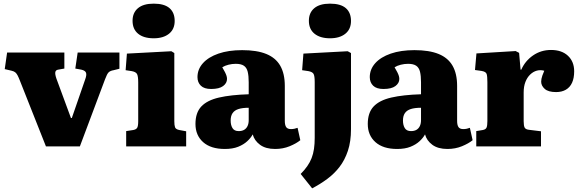

<svg xmlns="http://www.w3.org/2000/svg" viewBox="-20 -803 3178 1053"><path d="M232 0 89 -361Q82 -379 76.5 -389.5Q71 -400 64 -406Q57 -412 44 -415L6 -424L19 -515H333V-427L299 -421Q286 -419 283.5 -408Q281 -397 289 -373L369 -156H374L447 -367Q456 -391 452 -403.5Q448 -416 426 -421L393 -427L406 -515H635V-426L603 -418Q585 -415 576 -406.5Q567 -398 556 -368L418 0Z M672 0V-84L711 -90Q727 -93 732.5 -102.5Q738 -112 738 -139V-351Q738 -385 731.5 -397Q725 -409 702 -413L669 -418L676 -509L920 -522L936 -512V-138Q936 -116 940 -105Q944 -94 963 -90L1001 -83V0ZM823 -593Q768 -593 737.5 -618Q707 -643 707 -689Q707 -733 736.5 -758Q766 -783 823 -783Q881 -783 909.5 -758.5Q938 -734 938 -688Q938 -643 907 -618Q876 -593 823 -593Z M1213 14Q1136 14 1094 -23.5Q1052 -61 1052 -123Q1052 -185 1084 -219Q1116 -253 1181 -268Q1246 -283 1344 -286V-352Q1344 -387 1338.5 -409.5Q1333 -432 1317.5 -442.5Q1302 -453 1273 -453Q1253 -453 1233 -448Q1213 -443 1199 -434Q1208 -419 1214 -407Q1220 -395 1222.5 -386.5Q1225 -378 1225 -370Q1225 -347 1203.5 -331Q1182 -315 1138 -315Q1100 -315 1081.5 -333Q1063 -351 1063 -380Q1063 -423 1093 -456.5Q1123 -490 1178 -509Q1233 -528 1308 -528Q1389 -528 1440.5 -507Q1492 -486 1517 -442.5Q1542 -399 1542 -332V-140Q1542 -117 1549.5 -106Q1557 -95 1576 -95Q1586 -95 1595 -97Q1604 -99 1612 -102L1627 -34Q1605 -16 1568.5 -1Q1532 14 1489 14Q1437 14 1406 -9Q1375 -32 1366 -66Q1356 -47 1336 -28.5Q1316 -10 1286 2Q1256 14 1213 14ZM1289 -84Q1307 -84 1319 -91Q1331 -98 1337.5 -111.5Q1344 -125 1344 -144V-212Q1310 -212 1288 -205Q1266 -198 1255.5 -182.5Q1245 -167 1245 -142Q1245 -117 1255 -100.5Q1265 -84 1289 -84Z M1692 230 1629 151Q1650 130 1665 108.5Q1680 87 1689 64Q1698 41 1702 13.5Q1706 -14 1706 -47V-353Q1706 -387 1699.5 -398Q1693 -409 1671 -413L1637 -418L1644 -509L1887 -522L1905 -512V-95Q1905 -27 1888 24Q1871 75 1842 112.5Q1813 150 1774.5 178.5Q1736 207 1692 230ZM1790 -593Q1736 -593 1705 -618Q1674 -643 1674 -689Q1674 -733 1703.5 -758Q1733 -783 1790 -783Q1848 -783 1876.5 -758.5Q1905 -734 1905 -688Q1905 -643 1874 -618Q1843 -593 1790 -593Z M2158 14Q2081 14 2039 -23.5Q1997 -61 1997 -123Q1997 -185 2029 -219Q2061 -253 2126 -268Q2191 -283 2289 -286V-352Q2289 -387 2283.5 -409.5Q2278 -432 2262.5 -442.5Q2247 -453 2218 -453Q2198 -453 2178 -448Q2158 -443 2144 -434Q2153 -419 2159 -407Q2165 -395 2167.5 -386.5Q2170 -378 2170 -370Q2170 -347 2148.5 -331Q2127 -315 2083 -315Q2045 -315 2026.5 -333Q2008 -351 2008 -380Q2008 -423 2038 -456.5Q2068 -490 2123 -509Q2178 -528 2253 -528Q2334 -528 2385.5 -507Q2437 -486 2462 -442.5Q2487 -399 2487 -332V-140Q2487 -117 2494.5 -106Q2502 -95 2521 -95Q2531 -95 2540 -97Q2549 -99 2557 -102L2572 -34Q2550 -16 2513.5 -1Q2477 14 2434 14Q2382 14 2351 -9Q2320 -32 2311 -66Q2301 -47 2281 -28.5Q2261 -10 2231 2Q2201 14 2158 14ZM2234 -84Q2252 -84 2264 -91Q2276 -98 2282.5 -111.5Q2289 -125 2289 -144V-212Q2255 -212 2233 -205Q2211 -198 2200.5 -182.5Q2190 -167 2190 -142Q2190 -117 2200 -100.5Q2210 -84 2234 -84Z M2592 0V-84L2628 -90Q2644 -93 2648.5 -103.5Q2653 -114 2653 -139V-352Q2653 -384 2649 -397Q2645 -410 2621 -414L2585 -419L2593 -510L2808 -523L2827 -513L2835 -421H2839Q2860 -469 2903.5 -499Q2947 -529 3002 -529Q3061 -529 3095 -497Q3129 -465 3129 -412Q3129 -375 3117.5 -349.5Q3106 -324 3083.5 -311Q3061 -298 3030 -298Q2987 -298 2967.5 -315.5Q2948 -333 2948 -355Q2948 -363 2949.5 -370.5Q2951 -378 2954.5 -388.5Q2958 -399 2965 -415Q2944 -421 2924 -415.5Q2904 -410 2887.5 -394Q2871 -378 2861.5 -353.5Q2852 -329 2852 -296V-138Q2852 -113 2857.5 -103Q2863 -93 2882 -91L2947 -83V0Z"/></svg>

Font: Literata ExtraBold
Style: Regular
Weight: 800
Designer: Latin by Veronika Burian and Jose Scaglione. Greek by Irene Vlachou. Cyrillic by Vera Evstafieva.
Foundry: TypeTogether
Version: Version 3.103;gftools[0.9.29]